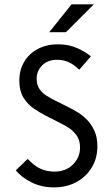

<svg xmlns="http://www.w3.org/2000/svg" viewBox="-20 -832 498 861"><path d="M104.2 -119.4Q116.7 -106.2 131.9 -93.8Q170.8 -62.5 225 -62.5Q274.3 -62.5 306.6 -93.8Q338.9 -125 338.9 -170.8Q338.9 -204.2 322.9 -225.7Q306.9 -247.2 286.8 -259.7Q266.7 -272.2 254.9 -277.8L178.5 -316.7Q160.4 -326.4 133.7 -343.8Q106.9 -361.1 86.8 -391.7Q66.7 -422.2 66.7 -470.8Q66.7 -518.1 88.5 -554.9Q110.4 -591.7 149.7 -612.5Q188.9 -633.3 239.6 -633.3Q289.6 -633.3 327.8 -615.6Q366 -597.9 387.5 -579.2L335.4 -519.4Q325 -529.2 313.2 -538.2Q279.2 -563.9 236.1 -563.9Q194.4 -563.9 169.4 -539.2Q144.4 -514.6 144.4 -478.5Q144.4 -450.7 157.3 -432.6Q170.1 -414.6 186.5 -404.2Q202.8 -393.8 213.2 -388.2L291 -349.3Q304.9 -342.4 326 -329.9Q347.2 -317.4 368.1 -296.9Q388.9 -276.4 402.8 -246.9Q416.7 -217.4 416.7 -175.7Q416.7 -122.2 391.3 -80.6Q366 -38.9 322.2 -15.3Q278.5 8.3 222.2 8.3Q166.7 8.3 121.9 -13.9Q77.1 -36.1 50.7 -68.1ZM200.7 -687.5 300.7 -812.5H400.7L275.7 -687.5Z"/></svg>

Font: co2trust
Style: Regular
Weight: 400
Designer: Kristian Moeller
Foundry: Dicotype
Version: Version 1.000